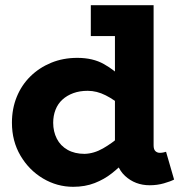

<svg xmlns="http://www.w3.org/2000/svg" viewBox="-20 -706 701 740"><path d="M262 14Q200 14 146 -18Q92 -50 59 -106Q26 -162 26 -233Q26 -287 44.5 -332.5Q63 -378 97 -411.5Q131 -445 177 -464Q223 -483 278 -483Q338 -483 380.5 -459Q423 -435 453 -402.5Q483 -370 503 -342V-238Q482 -267 452 -294Q422 -321 387.5 -338.5Q353 -356 318 -356Q287 -356 262.5 -347Q238 -338 220.5 -322Q203 -306 194 -283Q185 -260 185 -233Q185 -199 199 -171.5Q213 -144 240.5 -128.5Q268 -113 306 -113Q342 -114 377 -134Q412 -154 445 -183Q478 -212 506 -239V-130Q487 -110 463.5 -85.5Q440 -61 411 -38Q382 -15 345 -0.5Q308 14 262 14ZM557 8Q501 8 462 -28Q423 -64 423 -132V-686H572V-146Q572 -130 579 -123.5Q586 -117 596 -117Q604 -117 610 -118.5Q616 -120 620 -121L651 -14Q638 -7 612 0.5Q586 8 557 8ZM330 -567V-686H556V-567Z"/></svg>

Font: BioRhyme ExtraBold ExtraBold
Style: Regular
Weight: 800
Version: Version 1.600;gftools[0.9.33]